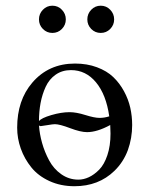

<svg xmlns="http://www.w3.org/2000/svg" viewBox="-20 -641 522 671"><path d="M40 -194.8Q40 -290.5 92.8 -352.1Q149.9 -418.9 242.2 -418.9Q284.2 -418.9 318.8 -406Q353.5 -393.1 375.7 -371.8Q397.9 -350.6 413.3 -322.3Q428.7 -293.9 435.3 -264.4Q441.9 -234.9 441.9 -204.1Q441.9 -158.2 426.8 -116.2Q411.1 -74.2 379.9 -43.9Q324.7 9.8 240.2 9.8Q191.9 9.8 152.6 -8.3Q113.3 -26.4 89.4 -56.2Q65.4 -85.9 52.7 -121.6Q40 -157.2 40 -194.8ZM129.9 -539.8Q116.2 -553.7 116.2 -573.2Q116.2 -592.8 129.9 -606.9Q143.6 -621.1 163.1 -621.1Q182.6 -621.1 196.3 -606.9Q210 -592.8 210 -573.2Q210 -553.7 196.3 -539.8Q182.6 -525.9 163.1 -525.9Q143.6 -525.9 129.9 -539.8ZM298.8 -539.8Q285.2 -553.7 285.2 -573.2Q285.2 -592.8 298.8 -606.9Q312.5 -621.1 332 -621.1Q351.6 -621.1 365.2 -606.9Q378.9 -592.8 378.9 -573.2Q378.9 -553.7 365.2 -539.8Q351.6 -525.9 332 -525.9Q312.5 -525.9 298.8 -539.8ZM365.2 -204.1Q319.3 -179.2 284.2 -179.2Q261.7 -179.2 225.1 -193.1Q188.5 -207 171.9 -207Q165 -207 145 -203.6Q125 -200.2 122.1 -200.2Q117.7 -200.2 116.2 -203.1Q118.2 -172.9 127 -141.6Q135.7 -110.4 151.6 -80.6Q167.5 -50.8 194.3 -32Q221.2 -13.2 253.9 -13.2Q272 -13.2 290.5 -21.7Q309.1 -30.3 326.7 -48.1Q344.2 -65.9 355.2 -98.6Q366.2 -131.3 366.2 -173.8Q366.2 -184.6 365.2 -204.1ZM361.8 -234.4Q351.1 -310.1 315.7 -353Q280.3 -396 228 -396Q197.3 -396 174.6 -380.1Q151.9 -364.3 139.6 -337.6Q127.4 -311 121.8 -281Q116.2 -251 116.2 -217.8Q124.5 -228.5 159.4 -238.8Q194.3 -249 223.1 -249Q246.6 -249 278.3 -239Q310.1 -229 328.1 -229Q344.7 -229 361.8 -234.4Z"/></svg>

Font: Linux Libertine Display G
Style: Regular
Weight: 400
Designer: Philipp H. Poll
Foundry: Philipp H. Poll
Version: Version 5.0.9